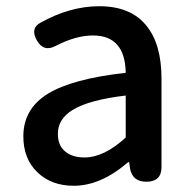

<svg xmlns="http://www.w3.org/2000/svg" viewBox="-20 -584 615 617"><path d="M217 13Q145 13 100 -30.5Q55 -74 55 -146Q55 -234 133.5 -282.5Q212 -331 384 -350Q382 -470 279 -470Q224 -470 160 -437Q120 -415 98 -455Q77 -493 110 -511Q205 -564 299 -564Q400 -564 450 -502Q499 -443 499 -331V-165V-47Q499 0 450 0Q406 0 398 -42L395 -63H392Q304 13 217 13ZM252 -78Q314 -78 384 -142V-209V-277Q266 -263 214 -231Q166 -202 166 -154Q166 -115 191 -96Q213 -78 252 -78Z"/></svg>

Font: GenSenRounded JP M
Style: Regular
Weight: 500
Version: Version 1.501;PS 1;hotconv 16.6.51;makeotf.lib2.5.65220